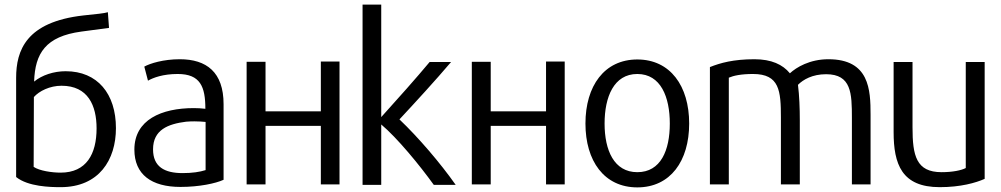

<svg xmlns="http://www.w3.org/2000/svg" viewBox="-20 -800 4342 833"><path d="M50 -32C102 10 199 12 243 12C410 12 483 -107 483 -244C483 -393 403 -491 265 -491C213 -491 162 -474 128 -446C132 -569 178 -642 333 -663L453 -679L448 -747C432 -742 399 -739 342 -733C93 -705 50 -581 50 -462ZM399 -243C399 -132 355 -51 243 -51C205 -51 151 -59 126 -76L127 -379C150 -405 196 -428 247 -428C362 -428 399 -342 399 -243Z M872 -62C847 -54 814 -49 772 -49C693 -49 644 -77 644 -152C644 -237 709 -262 787 -272C800.2 -273.1 812.2 -273.5 823.2 -273.5C842.2 -273.5 858.1 -272.3 872 -271ZM563 -151C563 -43 637 11 763 11C844 11 915 -4 950 -20V-348C950 -487 876 -543 760 -543C689 -543 631 -525 606 -511L622 -450C645 -463 687 -479 751 -479C849 -479 871 -424 871 -328C854 -330 838 -331 821 -331C680.5 -331 563 -280.3 563 -151Z M1453 -533H1372V-317H1132V-532H1050V0H1132V-254H1372V0H1453Z M1957 2C1890 -93 1796 -203 1713 -282C1781 -355 1871 -453 1937 -531H1844C1789 -465 1703 -368 1634 -292V-780H1553V2H1634V-260C1704 -201 1800 -84 1862 2Z M2430 -533H2349V-317H2109V-532H2027V0H2109V-254H2349V0H2430Z M2886 -264C2886 -148 2847 -53 2745 -53C2644 -53 2603 -148 2603 -264C2603 -379 2643 -479 2745 -479C2847 -479 2886 -379 2886 -264ZM2970 -264C2970 -427 2888 -542 2745 -542C2602 -542 2520 -427 2520 -264C2520 -102 2601 13 2745 13C2889 13 2970 -102 2970 -264Z M3757 0V-302C3757 -411 3752 -543 3574 -543C3493 -543 3435 -508 3407 -482C3376 -520 3327 -543 3253 -543C3162 -543 3105 -527 3060 -509V0H3142V-463C3163 -472 3196 -479 3247 -479C3362 -479 3368 -406 3368 -290V0H3450V-278C3450 -330 3448 -385 3442 -432C3465 -455 3505 -478 3564 -478C3674 -478 3676 -395 3676 -288V0Z M4252 -24V-531H4170V-71C4151 -61 4113 -53 4065 -53C3955 -53 3939 -125 3939 -247V-531H3857V-227C3857 -88 3892 12 4057 12C4148 12 4214 -7 4252 -24Z"/></svg>

Font: Repo
Style: Regular
Weight: 400
Designer: Stefan Peev
Foundry: Context Ltd
Version: Version 0.000